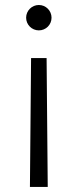

<svg xmlns="http://www.w3.org/2000/svg" viewBox="-20 -568 313 773"><path d="M172.2 184.7 167.6 -334.2H105.1L100.5 184.7ZM136.4 -547.9C108.3 -547.9 85.2 -524.9 85.2 -496.8C85.2 -468.4 108.3 -445.7 136.4 -445.7C164.8 -445.7 187.5 -468.4 187.5 -496.8C187.5 -524.9 164.8 -547.9 136.4 -547.9Z"/></svg>

Font: Karasuma Gothic
Style: Light
Weight: 300
Designer: Rasmus Andersson / Ryoko Nishizuka
Foundry: rsms
Version: Version 1.00